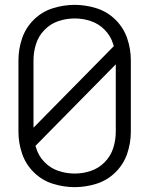

<svg xmlns="http://www.w3.org/2000/svg" viewBox="-20 -763 615 791"><path d="M288 8Q242 8 197.5 -6Q153 -20 119.5 -53Q86 -86 71 -130Q56 -174 56 -220V-515Q56 -561 71 -605Q86 -649 119.5 -682Q153 -715 197.5 -729Q242 -743 288 -743Q333 -743 377.5 -729Q422 -715 455.5 -682Q489 -649 504 -605Q519 -561 519 -515V-220Q519 -174 504 -130Q489 -86 455.5 -53Q422 -20 377.5 -6Q333 8 288 8ZM288 -48Q322 -48 354.5 -59Q387 -70 411.5 -95Q436 -120 446.5 -153Q457 -186 457 -220V-498L126 -162L129 -153Q139 -120 163.5 -95Q188 -70 220.5 -59Q253 -48 288 -48ZM118 -237 449 -573 446 -582Q436 -615 411.5 -640Q387 -665 354.5 -676Q322 -687 288 -687Q253 -687 220.5 -676Q188 -665 163.5 -640Q139 -615 128.5 -582Q118 -549 118 -515Z"/></svg>

Font: Jozsika Light
Style: Regular
Weight: 300
Monospace: yes
Designer: Belleve Invis
Foundry: Belleve Invis
Version: 2.1.0